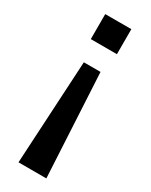

<svg xmlns="http://www.w3.org/2000/svg" viewBox="-181 -538 595 758"><g transform="rotate(30 116.5 -159.0)"><path d="M53 180 79 -291H155L180 180ZM57 -384V-498H176V-384Z"/></g></svg>

Font: Nunito Sans 7pt Condensed SemiBold
Style: Regular
Weight: 600
Width: 3
Designer: Vernon Adams
Foundry: Vernon Adams
Version: Version 3.101;gftools[0.9.27]